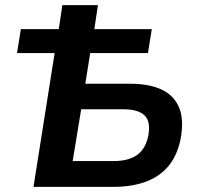

<svg xmlns="http://www.w3.org/2000/svg" viewBox="-20 -725 780 745"><path d="M110 0 192 -519H46L61 -612H208L222 -705H360L346 -612H569L554 -519H330L311 -400H486Q560 -400 608 -377Q656 -354 675.5 -306.5Q695 -259 680 -182Q666 -117 630.5 -77Q595 -37 542 -18.5Q489 0 423 0ZM262 -100H420Q478 -100 511 -123Q544 -146 555 -196Q566 -252 541.5 -276.5Q517 -301 459 -301H295Z"/></svg>

Font: Nunito Sans 7pt SemiCondensed
Style: Bold Italic
Weight: 700
Width: 4
Italic angle: -9°
Designer: Vernon Adams
Foundry: Vernon Adams
Version: Version 3.101;gftools[0.9.27]